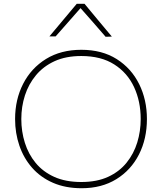

<svg xmlns="http://www.w3.org/2000/svg" viewBox="-20 -989 859 1018"><path d="M413 9Q327 9 261 -19.8Q195 -48.5 150.2 -99.5Q105.5 -150.5 82.8 -216.8Q60 -283 60 -358Q60 -461.5 102.8 -544.8Q145.5 -628 224.2 -676.5Q303 -725 411 -725Q521 -725 598.8 -675.8Q676.5 -626.5 717.8 -543.2Q759 -460 759 -358Q759 -253 716.8 -170Q674.5 -87 596.8 -39Q519 9 413 9ZM411 -24Q494 -24 553.5 -51.5Q613 -79 651.2 -126.5Q689.5 -174 707.8 -233.8Q726 -293.5 726 -358Q726 -451 691 -526.8Q656 -602.5 586 -647.2Q516 -692 411 -692Q329.5 -692 269.8 -664.8Q210 -637.5 170.8 -590.2Q131.5 -543 112.2 -483.2Q93 -423.5 93 -358Q93 -292 111.8 -232Q130.5 -172 169.2 -125Q208 -78 268 -51Q328 -24 411 -24ZM540 -794Q506.5 -832.5 474 -870Q441 -907 407 -946Q373.5 -907.5 341 -871Q308.5 -834 275 -796H242Q278 -839 314.2 -882.2Q350.5 -925.5 387 -969H428Q464 -925.5 500.2 -882Q536.5 -838.5 573 -795Z"/></svg>

Font: Heraclito Thin
Style: Regular
Weight: 100
Designer: Kostas Bartsokas (font) & Cristiano Sobral (main changes)
Foundry: Kostas Bartsokas (font) & Cristiano Sobral (main changes)
Version: Version 1.00;July 8, 2020;FontCreator 13.0.0.2655 64-bit